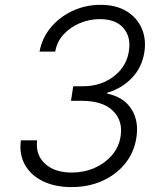

<svg xmlns="http://www.w3.org/2000/svg" viewBox="-20 -757 669 787"><path d="M273.1 9.9Q205.3 9.9 155.7 -14.4Q106.2 -38.7 82 -81.9Q57.9 -125 65.7 -181.8H132.1Q125 -122.5 164.4 -86.1Q203.8 -49.7 274.1 -49.7Q323.9 -49.7 366.8 -68.4Q409.8 -87 438.7 -120.6Q467.7 -154.1 474.4 -198.5Q484.4 -262.4 442.6 -303.1Q400.9 -343.8 314.3 -343.8H271L280.2 -403.4H321Q368.3 -403.4 408 -421Q447.8 -438.6 474.4 -470.7Q501.1 -502.8 508.2 -546.5Q517.8 -604.8 486.3 -641.7Q454.9 -678.6 389.2 -678.6Q346.9 -678.6 307.7 -662.3Q268.5 -646 240.9 -616.1Q213.4 -586.3 206.3 -545.5H142Q152.7 -602.3 189.1 -645.4Q225.5 -688.6 278.6 -712.9Q331.7 -737.2 391.7 -737.2Q456.3 -737.2 499.6 -710.4Q543 -683.6 561.6 -639Q580.3 -594.5 571.4 -541.5Q561.8 -480.5 520.6 -437.5Q479.4 -394.5 419.4 -376.8V-373.2Q487.2 -359.4 518.8 -309.7Q550.4 -259.9 538.7 -190.7Q529.1 -130.7 492.2 -85.6Q455.3 -40.5 398.8 -15.3Q342.3 9.9 273.1 9.9Z"/></svg>

Font: Inter UI Light
Style: Italic
Weight: 300
Italic angle: 9.39999°
Designer: Rasmus Andersson
Foundry: rsms
Version: 3.2;8d6f07862